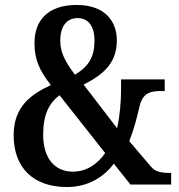

<svg xmlns="http://www.w3.org/2000/svg" viewBox="-20 -744 720 774"><path d="M250 10C338 10 400 -33 439 -84L506 0H670V-47H661C629 -47 605 -52 587 -74L501 -175C520 -222 532 -270 542 -313C555 -374 593 -377 632 -377H644V-424H468V-382C468 -334 463 -275 452 -227L317 -403C409 -449 451 -499 451 -582C451 -657 404 -724 289 -724C173 -724 119 -662 119 -570C119 -504 139 -460 185 -401C105 -364 35 -314 35 -199C35 -69 113 10 250 10ZM282 -443C243 -495 223 -532 223 -580C223 -637 248 -671 293 -671C339 -671 361 -634 361 -581C361 -515 338 -476 282 -443ZM274 -52C202 -52 154 -104 154 -201C154 -281 177 -328 220 -360L404 -127C375 -85 331 -52 274 -52Z"/></svg>

Font: Noto Serif Devanagari Condensed SemiBold
Style: Regular
Weight: 600
Width: 3
Designer: Universal Thirst, Indian Type Foundry and the Monotype Design Team
Foundry: Monotype Imaging Inc.
Version: Version 2.004